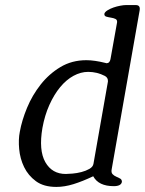

<svg xmlns="http://www.w3.org/2000/svg" viewBox="-20 -733 570 756"><path d="M460 -17Q457 0 428 0Q368 0 347 -39Q305 -19 269.5 -8Q234 3 202 3Q152 3 121.5 -19.5Q91 -42 75 -75Q59 -108 55.5 -146Q52 -184 58 -214Q66 -259 86.5 -308.5Q107 -358 140 -400Q173 -442 218 -469Q263 -496 320 -496Q352 -496 396 -485Q397 -485 397.5 -484.5Q398 -484 399 -484Q412 -484 415 -500L441 -645Q442 -655 434.5 -658.5Q427 -662 417 -663.5Q407 -665 398.5 -667.5Q390 -670 391 -679Q393 -686 403.5 -692.5Q414 -699 427 -703.5Q440 -708 453.5 -710.5Q467 -713 475 -713H515Q533 -713 530 -693L420 -68Q417 -54 423 -47.5Q429 -41 437.5 -37.5Q446 -34 453 -30Q460 -26 460 -17ZM405 -412Q406 -427 393 -434Q362 -450 327 -450Q298 -450 269.5 -434.5Q241 -419 217 -390Q193 -361 174.5 -320Q156 -279 147 -229Q132 -141 158.5 -94.5Q185 -48 239 -48Q248 -48 265.5 -49.5Q283 -51 300.5 -55.5Q318 -60 332 -68Q346 -76 348 -88Z"/></svg>

Font: Jura
Style: Italic
Weight: 400
Designer: Ed Merritt
Foundry: Ten by Twenty
Version: Version 1.007